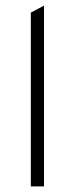

<svg xmlns="http://www.w3.org/2000/svg" viewBox="-20 -665 267 685"><path d="M90 0V-620L137 -645V0Z"/></svg>

Font: TajawalTap
Style: Regular
Weight: 300
Designer: Boutros Fonts
Foundry: Created by Boutros International 2017
Version: Version 2.700